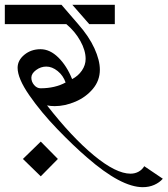

<svg xmlns="http://www.w3.org/2000/svg" viewBox="-34 -709 695 796"><path d="M290 -609Q335 -558 357.5 -508.5Q380 -459 380 -420Q380 -375 351 -340.5Q322 -306 278.5 -287.5Q235 -269 193 -269Q176 -269 161 -272Q264 -140 355.5 -64.5Q447 11 507 11Q526 11 541 2.5Q556 -6 564 -20L641 32Q627 48 605.5 57.5Q584 67 558 67Q468 67 327 -56Q271 -104 203.5 -174Q136 -244 87.5 -314Q39 -384 39 -428Q39 -459 67 -482Q95 -505 134 -505Q173 -505 208 -470.5Q243 -436 265 -381Q290 -394 305.5 -416.5Q321 -439 321 -465Q321 -500 299 -539.5Q277 -579 241 -609H-14V-689H221ZM442 -609H336L266 -689H442ZM96 -387Q96 -370 107.5 -356.5Q119 -343 134 -343Q194 -343 238 -367Q228 -396 205 -414.5Q182 -433 158 -433Q135 -433 115.5 -418.5Q96 -404 96 -387ZM135 -122 206 -50 135 22 61 -50Z"/></svg>

Font: Amita
Style: Regular
Weight: 400
Designer: Eduardo Rodriguez Tunni, Modular Infotech, Brian J. Bonislawsky
Foundry: Eduardo Rodriguez Tunni, Modular Infotech, Brian J. Bonislawsky
Version: Version 1.004